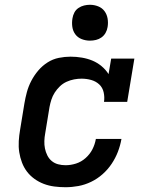

<svg xmlns="http://www.w3.org/2000/svg" viewBox="-20 -775 640 803"><path d="M254 8Q230 8 207 5Q184 2 163 -6Q142 -14 124 -27Q106 -40 93 -57Q80 -74 72 -95Q64 -116 60.5 -138.5Q57 -161 58.5 -185Q60 -209 64 -232L82 -342Q86 -366 92.5 -390Q99 -414 111 -437Q123 -460 140 -480Q157 -500 179 -514Q201 -528 226 -533Q251 -538 275 -538Q299 -538 322.5 -534Q346 -530 366.5 -521.5Q387 -513 404.5 -498.5Q422 -484 434 -465L445 -530H542L512 -349H415Q418 -369 413.5 -389Q409 -409 395 -422Q381 -435 361.5 -440.5Q342 -446 321 -446Q306 -446 290 -443Q274 -440 258.5 -433Q243 -426 230.5 -414Q218 -402 209 -388Q200 -374 195 -358.5Q190 -343 187 -327L169 -217Q166 -201 165.5 -185Q165 -169 168 -154Q171 -139 178 -125Q185 -111 196.5 -101.5Q208 -92 223 -88Q238 -84 254 -84Q276 -84 298 -91Q320 -98 338 -114Q356 -130 366.5 -150.5Q377 -171 381 -194H488Q483 -166 473 -140Q463 -114 447 -90Q431 -66 409 -46.5Q387 -27 361 -14.5Q335 -2 308 3Q281 8 254 8ZM356 -605Q338 -605 321.5 -611.5Q305 -618 295 -631.5Q285 -645 282.5 -662.5Q280 -680 283 -698Q285 -711 291 -722.5Q297 -734 308 -741.5Q319 -749 331.5 -752Q344 -755 356 -755Q374 -755 390.5 -748.5Q407 -742 417 -728.5Q427 -715 430 -697.5Q433 -680 430 -662Q428 -649 421.5 -637.5Q415 -626 404.5 -618.5Q394 -611 381.5 -608Q369 -605 356 -605Z"/></svg>

Font: Iosevka Curly Slab SmBdExObl
Style: Regular
Weight: 600
Width: 7
Italic angle: -9°
Monospace: yes
Designer: Belleve Invis
Foundry: Belleve Invis
Version: Version 11.1.0; ttfautohint (v1.8.3)